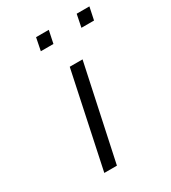

<svg xmlns="http://www.w3.org/2000/svg" viewBox="-164 -743 741 830"><g transform="rotate(-30 207.0 -328.0)"><path d="M109.9 0 210 -472.2H273.9L172.9 0ZM135.3 -592.8 147.9 -655.8H211.4L198.2 -592.8ZM337.9 -592.8 350.6 -655.8H414.1L400.9 -592.8Z"/></g></svg>

Font: CMU Bright
Style: Oblique
Weight: 500
Italic angle: -12°
Version: Version 0.7.0